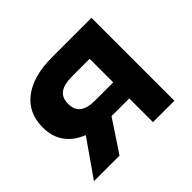

<svg xmlns="http://www.w3.org/2000/svg" viewBox="-127 -710 881 881"><g transform="rotate(-45 314.0 -269.0)"><path d="M414 -154H299L197 0H31L154 -176Q98 -198 68.5 -239.5Q39 -281 39 -340Q39 -435 107.5 -486.5Q176 -538 296 -538H553V0H414ZM297 -258H414V-411H299Q249 -411 223.5 -393Q198 -375 198 -335Q198 -295 222.5 -276.5Q247 -258 297 -258Z"/></g></svg>

Font: Chess Sans
Style: Bold
Weight: 700
Designer: Wolf Bōese
Foundry: Wolf Bōese
Version: Version 7.223